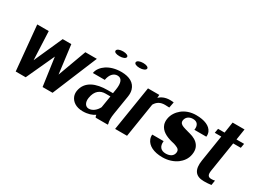

<svg xmlns="http://www.w3.org/2000/svg" viewBox="-42 -1343 2628 1967"><g transform="rotate(30 1272.5 -359.5)"><path d="M98 -528 148 0H266L419 -333L466 0H584L803 -528H667L544 -192L501 -528H399L249 -192L234 -528Z M789 -140C786 -118 788 -98 794 -80C813 -28 864 10 945 10C1007 10 1054 -7 1085 -29C1086 -17 1088 -8 1094 0H1237L1238 -8C1228 -41 1228 -79 1236 -128L1272 -352C1277 -383 1276 -410 1269 -433C1249 -501 1187 -538 1089 -538C1020 -538 962 -521 918 -492C882 -468 848 -431 840 -382H981C992 -450 1029 -486 1073 -486C1126 -486 1143 -438 1130 -355L1122 -306H1059C925 -306 809 -264 789 -140ZM927 -698C924 -678 951 -667 990 -667C1028 -667 1059 -679 1062 -698C1065 -716 1037 -729 999 -729C961 -729 930 -717 927 -698ZM930 -139C944 -230 997 -264 1058 -264H1116L1093 -123C1070 -78 1030 -44 985 -44C946 -44 921 -82 930 -139ZM1165 -698C1162 -679 1188 -666 1227 -666C1265 -666 1297 -679 1300 -698C1303 -716 1275 -729 1237 -729C1199 -729 1168 -717 1165 -698Z M1324 0H1465L1529 -405C1554 -448 1589 -469 1644 -469C1659 -469 1681 -467 1695 -467L1708 -535C1697 -537 1678 -538 1664 -538C1606 -538 1566 -517 1539 -492L1542 -528H1408Z M1683 -140C1680 -122 1683 -104 1690 -86C1714 -27 1783 10 1887 10C1955 10 2014 -10 2058 -42C2095 -70 2130 -111 2139 -170C2144 -199 2142 -225 2135 -245C2120 -287 2087 -314 2044 -331C2010 -344 1958 -354 1924 -367C1900 -376 1876 -390 1881 -424C1888 -466 1923 -488 1965 -488C2015 -488 2041 -457 2032 -398H2173C2176 -419 2173 -437 2166 -454C2142 -508 2074 -538 1974 -538C1908 -538 1852 -517 1811 -484C1776 -455 1743 -413 1734 -356C1730 -330 1732 -308 1738 -289C1759 -226 1823 -195 1894 -177C1915 -173 1933 -168 1946 -162C1972 -151 1996 -140 1990 -102C1983 -58 1943 -40 1898 -40C1843 -40 1809 -72 1817 -140Z M2228 -476H2305L2256 -164C2238 -49 2277 10 2379 10C2413 10 2439 8 2466 4L2475 -53C2462 -49 2449 -48 2433 -48C2394 -48 2382 -70 2390 -122L2446 -476H2536L2545 -528H2455L2475 -658H2334L2314 -528H2237Z"/></g></svg>

Font: Aerodynamic
Style: Obl
Weight: 500
Designer: Google
Version: Version 2.000980; 2014